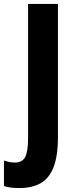

<svg xmlns="http://www.w3.org/2000/svg" viewBox="-78 -734 374 971"><path d="M21 217Q0 217 -20 215Q-40 213 -58 207V78Q-46 82 -32.5 85Q-19 88 -3 88Q34 88 49 61Q64 34 64 -38V-714H215V-43Q215 57 192 113.5Q169 170 126 193.5Q83 217 21 217Z"/></svg>

Font: Noto Sans Lao Looped ExtraCondensed ExtraBold
Style: Regular
Weight: 800
Width: 2
Designer: Mark Frömberg, Ben Mitchell
Foundry: The Fontpad Ltd
Version: Version 1.002; ttfautohint (v1.8.4.7-5d5b)